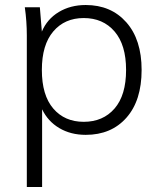

<svg xmlns="http://www.w3.org/2000/svg" viewBox="-20 -530 639 766"><path d="M79 0ZM87 216V-389Q87 -416 85 -444.5Q83 -473 79 -501H139L147 -404Q168 -454 214.5 -482Q261 -510 322 -510Q423 -510 484 -441Q545 -372 545 -251Q545 -129 484.5 -60.5Q424 8 322 8Q262 8 216.5 -19Q171 -46 148 -94V216ZM314 -44Q391 -44 437 -97Q483 -150 483 -251Q483 -351 437 -404.5Q391 -458 314 -458Q238 -458 192.5 -404.5Q147 -351 147 -251Q147 -150 192.5 -97Q238 -44 314 -44Z"/></svg>

Font: Winston Light
Style: Regular
Weight: 300
Designer: Original fonts by Vernon Adams / Changes by Cristiano Sobral
Foundry: Original fonts by Vernon Adams / Changes by Cristiano Sobral
Version: Version 2.503;July 17, 2020;FontCreator 13.0.0.2655 64-bit